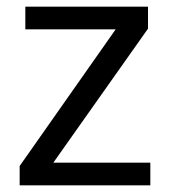

<svg xmlns="http://www.w3.org/2000/svg" viewBox="-20 -556 510 576"><path d="M431 0H39V-58L327 -468H56V-536H424V-470L140 -68H431Z"/></svg>

Font: Noto Sans Limbu
Style: Regular
Weight: 400
Designer: Monotype Design Team
Foundry: Monotype Imaging Inc.
Version: Version 2.004; ttfautohint (v1.8.4.7-5d5b)